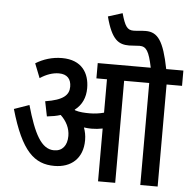

<svg xmlns="http://www.w3.org/2000/svg" viewBox="-59 -955 1014 1014"><g transform="rotate(5 448.0 -448.0)"><path d="M411 -210C411 -236 406 -258 399 -277C413 -275 427 -274 439 -274C459 -274 479 -276 498 -280V0H589V-541H722V0H814V-541H896V-622H805C776 -769 744 -813 680 -813C659 -813 635 -809 615 -809C582 -809 569 -828 550 -896L474 -872C506 -749 544 -729 599 -729C617 -729 639 -732 654 -732C690 -732 705 -709 723 -622H442V-541H498V-364C472 -357 447 -354 423 -354C397 -354 369 -355 345 -363C344 -364 343 -365 342 -366C380 -395 398 -435 398 -485C398 -564 358 -632 252 -632C201 -632 153 -617 113 -592L143 -516C176 -538 210 -550 243 -550C287 -550 308 -525 308 -485C308 -441 279 -412 183 -397L199 -318C226 -321 250 -325 271 -332C302 -303 321 -266 321 -225C321 -174 296 -143 252 -143C184 -143 144 -222 102 -370L22 -342C85 -122 155 -61 261 -61C349 -61 411 -113 411 -210Z"/></g></svg>

Font: Noto Sans Devanagari Condensed Medium
Style: Regular
Weight: 500
Width: 3
Designer: Jelle Bosma - Monotype Design Team
Foundry: Monotype Imaging Inc.
Version: Version 2.004